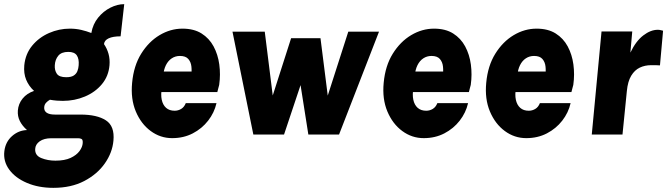

<svg xmlns="http://www.w3.org/2000/svg" viewBox="-31 -648 3215 925"><path d="M226 257Q154.5 257 98.8 233.2Q43 209.5 13.5 169.2Q-16 129 -10 80Q-4.5 35.5 26.8 7.8Q58 -20 99 -21.5Q76 -42 64.5 -65Q53 -88 55 -115.5Q57.5 -148 78 -173.2Q98.5 -198.5 133 -210Q107.5 -233.5 95 -264Q82.5 -294.5 86 -333.5Q91.5 -388.5 124 -428Q156.5 -467.5 205 -488.8Q253.5 -510 305.5 -510Q334.5 -510 360.2 -504Q386 -498 409 -489Q416.5 -532 441.8 -563Q467 -594 500.8 -611Q534.5 -628 567.5 -628L550 -473Q513.5 -473 492.8 -463.5Q472 -454 470 -435.5Q484.5 -414.5 491.8 -388.8Q499 -363 496.5 -333.5Q492 -281 460 -242.5Q428 -204 378.2 -183Q328.5 -162 271.5 -162Q259 -162 242.5 -163.2Q226 -164.5 209.5 -167.5Q199.5 -162 191.2 -153.2Q183 -144.5 182 -131.5Q180.5 -114.5 193.5 -105.2Q206.5 -96 234 -96H357Q436.5 -96 479.2 -68.2Q522 -40.5 515.5 29.5Q510.5 87 474.2 139Q438 191 375 224Q312 257 226 257ZM236 126Q280.5 126 309 112.8Q337.5 99.5 352 79.8Q366.5 60 367.5 41Q368.5 25 361.8 21.5Q355 18 345.5 18H216.5Q181 18 160.2 32.8Q139.5 47.5 138.5 70Q137 101 168 113.5Q199 126 236 126ZM288 -276Q311.5 -276 324 -284Q336.5 -292 341.8 -305.2Q347 -318.5 348 -333.5Q350.5 -364.5 339 -381.2Q327.5 -398 298 -398Q265 -398 249.8 -379.5Q234.5 -361 233 -333.5Q231.5 -309.5 242.8 -292.8Q254 -276 288 -276Z M798.5 17.5Q741.5 17.5 695 -16.8Q648.5 -51 623.2 -111.2Q598 -171.5 605.5 -249Q613 -331 649.2 -389.2Q685.5 -447.5 738 -478.8Q790.5 -510 848 -510Q903 -510 940 -486.8Q977 -463.5 998 -424.5Q1019 -385.5 1025.5 -337.2Q1032 -289 1025 -239Q1022.5 -228.5 1020.2 -221Q1018 -213.5 1016 -204.5H724.5L749 -225.5Q743 -192.5 748.2 -167.5Q753.5 -142.5 769.2 -128.5Q785 -114.5 810.5 -114.5Q827 -114.5 841.8 -123.2Q856.5 -132 864 -151H1012Q1001.5 -105 971.8 -66.8Q942 -28.5 897.8 -5.5Q853.5 17.5 798.5 17.5ZM755 -282 734 -303.5H914.5L890 -282Q893.5 -304.5 891.2 -326.8Q889 -349 876.2 -363.8Q863.5 -378.5 836 -378.5Q814 -378.5 796.5 -367Q779 -355.5 768.2 -333.8Q757.5 -312 755 -282Z M1089 -495.5H1244.5L1283 -188L1371.5 -464H1513L1548 -187.5L1647 -495.5H1795L1602.5 0H1454.5L1417 -238L1337.5 0H1189.5Z M2010.5 17.5Q1953.5 17.5 1907 -16.8Q1860.5 -51 1835.2 -111.2Q1810 -171.5 1817.5 -249Q1825 -331 1861.2 -389.2Q1897.5 -447.5 1950 -478.8Q2002.5 -510 2060 -510Q2115 -510 2152 -486.8Q2189 -463.5 2210 -424.5Q2231 -385.5 2237.5 -337.2Q2244 -289 2237 -239Q2234.5 -228.5 2232.2 -221Q2230 -213.5 2228 -204.5H1936.5L1961 -225.5Q1955 -192.5 1960.2 -167.5Q1965.5 -142.5 1981.2 -128.5Q1997 -114.5 2022.5 -114.5Q2039 -114.5 2053.8 -123.2Q2068.5 -132 2076 -151H2224Q2213.5 -105 2183.8 -66.8Q2154 -28.5 2109.8 -5.5Q2065.5 17.5 2010.5 17.5ZM1967 -282 1946 -303.5H2126.5L2102 -282Q2105.5 -304.5 2103.2 -326.8Q2101 -349 2088.2 -363.8Q2075.5 -378.5 2048 -378.5Q2026 -378.5 2008.5 -367Q1991 -355.5 1980.2 -333.8Q1969.5 -312 1967 -282Z M2504.5 17.5Q2447.5 17.5 2401 -16.8Q2354.5 -51 2329.2 -111.2Q2304 -171.5 2311.5 -249Q2319 -331 2355.2 -389.2Q2391.5 -447.5 2444 -478.8Q2496.5 -510 2554 -510Q2609 -510 2646 -486.8Q2683 -463.5 2704 -424.5Q2725 -385.5 2731.5 -337.2Q2738 -289 2731 -239Q2728.5 -228.5 2726.2 -221Q2724 -213.5 2722 -204.5H2430.5L2455 -225.5Q2449 -192.5 2454.2 -167.5Q2459.5 -142.5 2475.2 -128.5Q2491 -114.5 2516.5 -114.5Q2533 -114.5 2547.8 -123.2Q2562.5 -132 2570 -151H2718Q2707.5 -105 2677.8 -66.8Q2648 -28.5 2603.8 -5.5Q2559.5 17.5 2504.5 17.5ZM2461 -282 2440 -303.5H2620.5L2596 -282Q2599.5 -304.5 2597.2 -326.8Q2595 -349 2582.2 -363.8Q2569.5 -378.5 2542 -378.5Q2520 -378.5 2502.5 -367Q2485 -355.5 2474.2 -333.8Q2463.5 -312 2461 -282Z M2820 0 2867 -496.5H3015L3006 -394.5Q3032.5 -450 3068 -477.2Q3103.5 -504.5 3138 -504.5Q3146 -504.5 3151.8 -502.8Q3157.5 -501 3163.5 -500L3148.5 -333Q3138 -334 3126.8 -334Q3115.5 -334 3106 -334Q3076 -334 3051.2 -322.2Q3026.5 -310.5 3010 -283.2Q2993.5 -256 2989 -209.5L2968 0Z"/></svg>

Font: Karla ExtraBold
Style: Italic
Weight: 800
Italic angle: -8°
Designer: Jonathan Pinhorn
Version: Version 2.004;gftools[0.9.33]